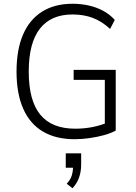

<svg xmlns="http://www.w3.org/2000/svg" viewBox="-20 -733 722 1022"><path d="M377 8Q277 8 208 -33Q139 -74 103.5 -154.5Q68 -235 68 -352Q68 -468 102.5 -548.5Q137 -629 204 -671Q271 -713 366 -713Q412 -713 453.5 -703.5Q495 -694 530 -675Q565 -656 591 -627L566 -579Q523 -619 474.5 -637.5Q426 -656 366 -656Q251 -656 192 -580Q133 -504 133 -352Q133 -197 194.5 -122.5Q256 -48 380 -48Q429 -48 474 -57Q519 -66 558 -83L538 -43V-308H372V-361H596V-38Q571 -24 535 -14Q499 -4 458 2Q417 8 377 8ZM366 269 335 245Q355 224 362 201Q369 178 369 150L382 160H330V83H412V143Q412 180 401 211.5Q390 243 366 269Z"/></svg>

Font: Nunito Sans 10pt SemiCondensed Light
Style: Regular
Weight: 300
Width: 4
Designer: Vernon Adams
Foundry: Vernon Adams
Version: Version 3.101;gftools[0.9.27]